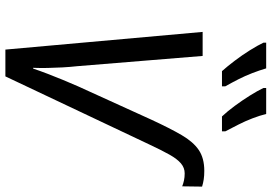

<svg xmlns="http://www.w3.org/2000/svg" viewBox="-164 -820 984 695"><g transform="rotate(90 327.5 -472.0)"><path d="M159 0 95 -714H182L219 -261Q222 -234 223.5 -206.5Q225 -179 225.5 -152Q226 -125 225 -100L228 -101Q236 -125 246.5 -152.5Q257 -180 269 -209Q281 -238 292 -263L413 -529Q444 -596 468.5 -638Q493 -680 522.5 -700Q552 -720 598 -720Q615 -720 628.5 -718Q642 -716 655 -712L654 -640Q644 -644 632.5 -646.5Q621 -649 607 -649Q587 -649 571 -635.5Q555 -622 539 -593.5Q523 -565 502 -520L256 0ZM401 -784Q383 -803 363 -830Q343 -857 325.5 -885Q308 -913 298 -934V-944H392Q398 -920 408 -894Q418 -868 430.5 -843.5Q443 -819 455 -796V-784ZM237 -784Q220 -803 199.5 -830Q179 -857 161.5 -885Q144 -913 134 -934V-944H227Q234 -920 244 -894Q254 -868 266.5 -843.5Q279 -819 292 -796V-784Z"/></g></svg>

Font: Noto Sans Display
Style: Italic
Weight: 400
Italic angle: -12°
Designer: Monotype Design Team
Foundry: Monotype Imaging Inc.
Version: Version 2.003